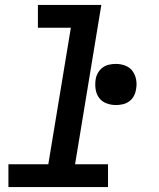

<svg xmlns="http://www.w3.org/2000/svg" viewBox="-20 -755 640 775"><path d="M14 0V-92H175L266 -643H133V-735H389L283 -92H416V0ZM448 -331Q428 -331 409.5 -338Q391 -345 380 -360Q369 -375 366 -394.5Q363 -414 366 -434Q368 -448 375.5 -461Q383 -474 394.5 -482.5Q406 -491 420 -494Q434 -497 448 -497Q468 -497 486 -490Q504 -483 515 -468Q526 -453 529.5 -433.5Q533 -414 529 -394Q527 -380 520 -367Q513 -354 501 -345.5Q489 -337 475 -334Q461 -331 448 -331Z"/></svg>

Font: Iosevka Curly Slab SmBdExObl
Style: Regular
Weight: 600
Width: 7
Italic angle: -9°
Monospace: yes
Designer: Belleve Invis
Foundry: Belleve Invis
Version: Version 11.1.0; ttfautohint (v1.8.3)